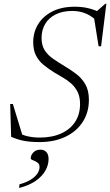

<svg xmlns="http://www.w3.org/2000/svg" viewBox="-20 -730 574 1000"><path d="M495.5 -609Q464 -643.5 430.2 -658.2Q396.5 -673 356.5 -673Q306 -673 270 -655Q234 -637 215.2 -605.2Q196.5 -573.5 196.5 -532Q196.5 -493 213.2 -467.5Q230 -442 257.5 -423.2Q285 -404.5 315.5 -386Q346 -368 375.5 -346Q405 -324 424 -291.8Q443 -259.5 443 -210Q443 -145 411 -95.2Q379 -45.5 321.2 -17.8Q263.5 10 185.5 10Q140 10 106 3.8Q72 -2.5 38 -17.5L33 -188.5H47L100.5 -13L65.5 -45Q93.5 -27 124 -20.2Q154.5 -13.5 186.5 -13.5Q251.5 -13.5 298.5 -34.8Q345.5 -56 371.2 -95.2Q397 -134.5 397 -188.5Q397 -225 384.5 -250.5Q372 -276 351.8 -294.2Q331.5 -312.5 307.5 -326.2Q283.5 -340 261 -353.5Q231.5 -372 206.8 -392.2Q182 -412.5 167.5 -440.8Q153 -469 153 -510.5Q153 -561.5 178.2 -603.2Q203.5 -645 252 -670Q300.5 -695 369.5 -695Q410.5 -695 444.2 -686.2Q478 -677.5 509 -661.5L477.5 -665.5L528.5 -710.5H534L506.5 -489H493.5L467.5 -651.5ZM140 94.5Q140 78.5 153.5 64Q167 49.5 191 49.5Q210 49.5 221.5 62Q233 74.5 233 98.5Q233 129 216.5 158.5Q200 188 166.2 211.8Q132.5 235.5 79.5 249L81.5 230Q118 220 141 205.2Q164 190.5 175 173.5Q186 156.5 186 140Q186 124 174.5 116.2Q163 108.5 151.5 104.5Q140 100.5 140 94.5Z"/></svg>

Font: Newsreader 36pt Light
Style: Italic
Weight: 300
Italic angle: -17°
Designer: Hugues Gentile
Foundry: Production Type
Version: Version 1.003